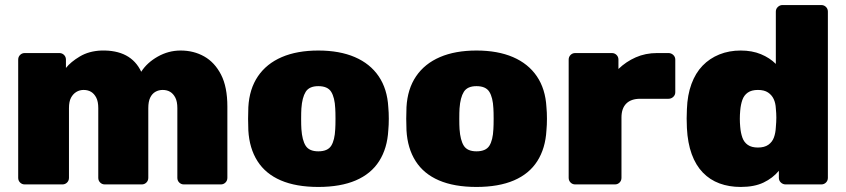

<svg xmlns="http://www.w3.org/2000/svg" viewBox="-20 -730 3349 760"><path d="M78 0Q67 0 59.5 -7.5Q52 -15 52 -26V-494Q52 -505 59.5 -512.5Q67 -520 78 -520H215Q226 -520 233.5 -512.5Q241 -505 241 -494V-461Q260 -485 296 -506.5Q332 -528 381 -530Q498 -533 539 -446Q562 -482 604.5 -506Q647 -530 695 -530Q747 -530 788.5 -506.5Q830 -483 855 -434.5Q880 -386 880 -308V-26Q880 -15 872.5 -7.5Q865 0 854 0H708Q697 0 689.5 -7.5Q682 -15 682 -26V-302Q682 -328 674 -343.5Q666 -359 653.5 -366.5Q641 -374 624 -374Q608 -374 595 -366.5Q582 -359 574.5 -343.5Q567 -328 567 -302V-26Q567 -15 559.5 -7.5Q552 0 541 0H395Q384 0 376.5 -7.5Q369 -15 369 -26V-302Q369 -328 361 -343.5Q353 -359 340.5 -366.5Q328 -374 311 -374Q295 -374 282 -366Q269 -358 261 -343Q253 -328 253 -302V-26Q253 -15 245.5 -7.5Q238 0 227 0Z M1240 10Q1152 10 1091.5 -16Q1031 -42 999 -92.5Q967 -143 963 -214Q962 -235 962 -260Q962 -285 963 -306Q967 -378 1001 -428Q1035 -478 1095.5 -504Q1156 -530 1240 -530Q1324 -530 1384.5 -504Q1445 -478 1479 -428Q1513 -378 1517 -306Q1519 -285 1519 -260Q1519 -235 1517 -214Q1513 -143 1481 -92.5Q1449 -42 1388.5 -16Q1328 10 1240 10ZM1240 -131Q1277 -131 1291 -153Q1305 -175 1307 -219Q1308 -234 1308 -260Q1308 -286 1307 -301Q1305 -344 1291 -366.5Q1277 -389 1240 -389Q1204 -389 1190 -366.5Q1176 -344 1173 -301Q1172 -286 1172 -260Q1172 -234 1173 -219Q1176 -175 1190 -153Q1204 -131 1240 -131Z M1866 10Q1778 10 1717.5 -16Q1657 -42 1625 -92.5Q1593 -143 1589 -214Q1588 -235 1588 -260Q1588 -285 1589 -306Q1593 -378 1627 -428Q1661 -478 1721.5 -504Q1782 -530 1866 -530Q1950 -530 2010.5 -504Q2071 -478 2105 -428Q2139 -378 2143 -306Q2145 -285 2145 -260Q2145 -235 2143 -214Q2139 -143 2107 -92.5Q2075 -42 2014.5 -16Q1954 10 1866 10ZM1866 -131Q1903 -131 1917 -153Q1931 -175 1933 -219Q1934 -234 1934 -260Q1934 -286 1933 -301Q1931 -344 1917 -366.5Q1903 -389 1866 -389Q1830 -389 1816 -366.5Q1802 -344 1799 -301Q1798 -286 1798 -260Q1798 -234 1799 -219Q1802 -175 1816 -153Q1830 -131 1866 -131Z M2257 0Q2246 0 2238.5 -7.5Q2231 -15 2231 -26V-494Q2231 -505 2238.5 -512.5Q2246 -520 2257 -520H2402Q2413 -520 2420.5 -512.5Q2428 -505 2428 -494V-457Q2458 -486 2496.5 -503Q2535 -520 2581 -520H2626Q2637 -520 2645 -512.5Q2653 -505 2653 -494V-365Q2653 -354 2645 -346.5Q2637 -339 2626 -339H2514Q2478 -339 2459 -320Q2440 -301 2440 -265V-26Q2440 -15 2432.5 -7.5Q2425 0 2414 0Z M2912 10Q2866 10 2828 -4Q2790 -18 2762 -47Q2734 -76 2718 -120Q2702 -164 2699 -223Q2698 -245 2698 -261Q2698 -277 2699 -298Q2701 -354 2717 -397.5Q2733 -441 2761 -470Q2789 -499 2827.5 -514.5Q2866 -530 2912 -530Q2957 -530 2992 -515.5Q3027 -501 3051 -477V-684Q3051 -695 3059 -702.5Q3067 -710 3077 -710H3231Q3242 -710 3249.5 -702.5Q3257 -695 3257 -684V-26Q3257 -15 3249.5 -7.5Q3242 0 3231 0H3090Q3079 0 3071 -7.5Q3063 -15 3063 -26V-54Q3039 -25 3002.5 -7.5Q2966 10 2912 10ZM2980 -146Q3006 -146 3021.5 -157Q3037 -168 3043.5 -186Q3050 -204 3051 -226Q3053 -248 3053 -264.5Q3053 -281 3051 -301Q3050 -322 3042.5 -338Q3035 -354 3020 -364Q3005 -374 2980 -374Q2955 -374 2940 -363.5Q2925 -353 2918.5 -334.5Q2912 -316 2910 -292Q2907 -260 2910 -228Q2912 -204 2918.5 -185.5Q2925 -167 2940 -156.5Q2955 -146 2980 -146Z"/></svg>

Font: Rubik Light ExtraBold
Style: Regular
Weight: 800
Version: Version 2.104